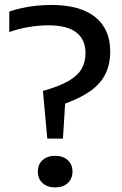

<svg xmlns="http://www.w3.org/2000/svg" viewBox="-20 -770 506 796"><path d="M176 -195.5 158 -393Q225.5 -412 264 -434.2Q302.5 -456.5 318.5 -485Q334.5 -513.5 334.5 -550Q334.5 -606 296.5 -635.5Q258.5 -665 181.5 -665Q140.5 -665 99 -658Q57.5 -651 18.5 -637V-722Q42 -730.5 70.8 -736.8Q99.5 -743 130.8 -746.2Q162 -749.5 192 -749.5Q312.5 -749.5 374.8 -699.2Q437 -649 437 -557.5Q437 -504.5 417.5 -464.2Q398 -424 356.5 -394Q315 -364 250 -340.5L241 -195.5ZM208.5 7Q176.5 7 156.8 -10.8Q137 -28.5 137 -58.5Q137 -88.5 156.5 -106.2Q176 -124 208.5 -124Q241.5 -124 261 -106Q280.5 -88 280.5 -58.5Q280.5 -29.5 261 -11.2Q241.5 7 208.5 7Z"/></svg>

Font: Encode Sans Condensed Thin Medium
Style: Regular
Weight: 500
Version: Version 3.002